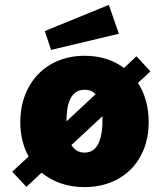

<svg xmlns="http://www.w3.org/2000/svg" viewBox="-20 -755 676 785"><path d="M466 -617 425 -735 163 -628 189 -551ZM595 -463 538 -525 487 -477C445 -509 390 -527 326 -527C172 -527 63 -418 63 -255C63 -202 75 -155 97 -115L30 -53L88 9L150 -49C195 -12 254 10 325 10C486 10 588 -101 588 -255C588 -316 573 -372 544 -416ZM252 -262C252 -318 263 -388 326 -388C346 -388 360 -381 371 -370L252 -259ZM399 -262C399 -207 388 -131 326 -131C300 -131 283 -144 272 -162L399 -280Z"/></svg>

Font: United Sans Black
Style: Regular
Weight: 900
Designer: Pablo Impallari, Rodrigo Fuenzalida (Modified by Dan O. Williams)
Version: Version 1.000;PS 001.000;hotconv 1.0.88;makeotf.lib2.5.64775